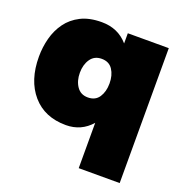

<svg xmlns="http://www.w3.org/2000/svg" viewBox="-133 -676 956 991"><g transform="rotate(20 345.0 -180.5)"><path d="M630 194H405V-55Q350 8 266 8Q149 8 82 -69.5Q15 -147 15 -277Q15 -329 28 -378.5Q41 -428 69.8 -467.8Q98.5 -507.5 145.2 -531.2Q192 -555 260 -555Q350 -555 405 -491V-547H630ZM324 -165Q365 -165 385 -195.5Q405 -226 405 -271Q405 -316 385 -346.5Q365 -377 324 -377Q284 -377 263 -346.2Q242 -315.5 242 -271Q242 -226.5 263 -195.8Q284 -165 324 -165Z"/></g></svg>

Font: Argentum Novus Black
Style: Regular
Weight: 900
Designer: Julieta Ulanovsky (font) & Cristiano Sobral (main changes)
Foundry: Julieta Ulanovsky (font) & Cristiano Sobral (main changes)
Version: Version 3.00;November 27, 2020;FontCreator 13.0.0.2655 64-bi